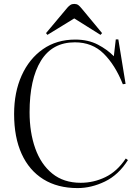

<svg xmlns="http://www.w3.org/2000/svg" viewBox="-20 -946 715 980"><path d="M376 14Q274 14 201.5 -31Q129 -76 90.5 -160.5Q52 -245 52 -364Q52 -475 90.5 -560.5Q129 -646 199 -695Q269 -744 364 -744Q430 -744 479 -718.5Q528 -693 561 -659L571 -745H584L621 -518L607 -516Q568 -614 509.5 -672Q451 -730 362 -730Q247 -730 189 -636Q131 -542 131 -373Q131 -270 160 -188.5Q189 -107 247 -60Q305 -13 392 -13Q458 -13 518 -42Q578 -71 622 -137L633 -129Q585 -53 515.5 -19.5Q446 14 376 14ZM222 -768 215 -777 324 -907Q331 -915 339 -920.5Q347 -926 359 -926Q371 -926 379 -920.5Q387 -915 399 -900L501 -777L493 -768L359 -852Z"/></svg>

Font: Literata 72pt Light
Style: Regular
Weight: 300
Designer: Latin by Veronika Burian and Jose Scaglione. Greek by Irene Vlachou. Cyrillic by Vera Evstafieva.
Foundry: TypeTogether
Version: Version 3.002